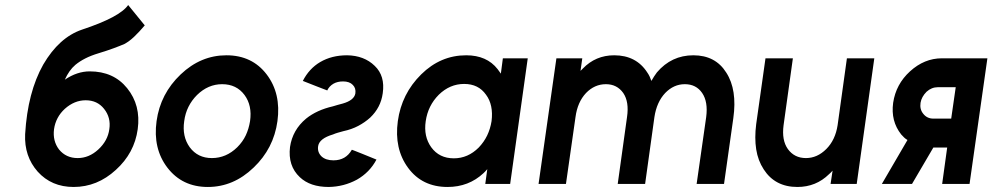

<svg xmlns="http://www.w3.org/2000/svg" viewBox="-20 -732 3949 764"><path d="M490 -712Q457 -664 306 -614Q215 -583 152 -475Q121 -420 103 -351Q85 -282 80 -198Q76 -110 130 -49Q185 12 273 12Q367 12 441 -56Q515 -123 528 -218Q541 -313 486 -381Q432 -448 337 -448Q287 -448 238 -415Q246 -433 256.5 -448Q267 -463 280 -474Q297 -488 319.5 -499.5Q342 -511 372 -520Q408 -531 433.5 -540.5Q459 -550 475 -557Q494 -567 514 -586Q534 -605 556 -631ZM321 -333Q367 -333 394 -299Q422 -264 415 -218Q409 -172 371 -137Q334 -103 289 -103Q243 -103 215 -137Q189 -171 195 -218Q202 -266 238 -299Q276 -333 321 -333Z M881 -512Q779 -512 699 -436Q618 -359 603 -250Q588 -141 646 -65Q705 12 807 12Q909 12 989 -65Q1069 -141 1084 -250Q1099 -360 1041 -436Q983 -512 881 -512ZM864 -397Q921 -397 953 -354Q984 -312 975 -250Q970 -219 958 -193.5Q946 -168 924 -146Q880 -103 823 -103Q767 -103 735 -146Q704 -189 713 -250Q717 -281 730 -307Q743 -333 764 -354Q808 -397 864 -397Z M1185 -410Q1221 -396 1241 -388Q1261 -380 1269.5 -377Q1278 -374 1280 -373Q1282 -372 1282 -372Q1290 -389 1307 -399Q1323 -408 1345 -408Q1371 -408 1384 -394Q1397 -381 1394 -360Q1389 -333 1344 -320Q1333 -317 1323.5 -314.5Q1314 -312 1305 -309Q1240 -294 1198 -260Q1144 -215 1134 -147Q1125 -72 1173 -27Q1214 12 1288 12Q1348 11 1400 -17Q1451 -46 1478 -97Q1442 -112 1421.5 -120Q1401 -128 1392.5 -131.5Q1384 -135 1382 -135.5Q1380 -136 1380 -136Q1356 -94 1307 -94Q1276 -94 1259 -110Q1242 -127 1246 -151Q1251 -181 1305 -197Q1314 -201 1324.5 -204Q1335 -207 1346 -210Q1379 -217 1405.5 -231Q1432 -245 1453 -264Q1474 -284 1486.5 -308Q1499 -332 1503 -361Q1513 -430 1471 -470Q1429 -511 1361 -512Q1300 -512 1254 -485Q1210 -459 1185 -410Z M1981 -500 1973 -439Q1970 -443 1966.5 -448Q1963 -453 1960 -457Q1917 -512 1835 -512Q1733 -512 1656 -436Q1578 -359 1563 -250Q1548 -140 1604 -64Q1660 12 1761 12Q1845 12 1904 -43Q1908 -47 1912 -51Q1916 -55 1919 -59L1911 0H2010L2080 -500ZM1827 -398Q1884 -398 1914 -355Q1929 -335 1934.5 -308.5Q1940 -282 1936 -250Q1931 -219 1918.5 -193Q1906 -167 1885 -145Q1842 -102 1786 -102Q1728 -102 1696 -146Q1665 -189 1674 -250Q1683 -312 1726 -355Q1770 -398 1827 -398Z M2861 0 2898 -262Q2906 -318 2899 -363.5Q2892 -409 2870 -443Q2827 -512 2739 -512Q2652 -512 2594 -444Q2588 -436 2582.5 -427.5Q2577 -419 2572 -410Q2569 -419 2565 -427.5Q2561 -436 2556 -443Q2512 -512 2424 -512Q2350 -512 2299 -459Q2297 -457 2294.5 -454.5Q2292 -452 2290 -450L2297 -500H2194L2123 0H2232L2270 -266Q2278 -326 2312 -362Q2346 -397 2391 -397Q2435 -397 2460 -362Q2484 -327 2475 -266L2438 0H2547L2584 -266Q2593 -326 2627 -362Q2661 -397 2705 -397Q2750 -397 2774 -362Q2798 -327 2790 -266L2752 0Z M3026 -500 2989 -238Q2982 -183 2989 -138Q2996 -93 3019 -58Q3064 12 3153 12Q3227 12 3279 -39Q3283 -42 3286 -45.5Q3289 -49 3293 -53L3285 0H3389L3459 -500H3350L3313 -234Q3304 -175 3268 -139Q3232 -103 3187 -103Q3141 -103 3115 -139Q3090 -174 3098 -234L3135 -500Z M3591 -175 3489 0H3609L3694 -145Q3696 -145 3697 -145Q3698 -145 3699 -145H3749L3729 0H3838L3909 -500H3728Q3658 -500 3601 -448Q3545 -397 3534 -323Q3524 -250 3566 -197Q3572 -190 3578 -184.5Q3584 -179 3591 -175ZM3783 -385 3765 -260H3694Q3669 -260 3654 -279Q3639 -297 3643 -323Q3647 -347 3667 -367Q3687 -385 3712 -385Z"/></svg>

Font: Unageo
Style: SemiBold-Italic
Weight: 600
Designer: Richard Sepsi
Foundry: Richard Sepsi
Version: Version 2.000